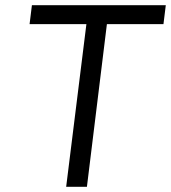

<svg xmlns="http://www.w3.org/2000/svg" viewBox="-20 -720 659 740"><path d="M610 -627H392L315 0H235L313 -627H94L103 -700H619Z"/></svg>

Font: Kulim Park
Style: Italic
Weight: 400
Italic angle: -8°
Designer: Noponies / Dale Sattler
Foundry: Noponies
Version: Version 1.000; ttfautohint (v1.8.3)